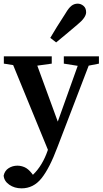

<svg xmlns="http://www.w3.org/2000/svg" viewBox="-20 -787 563 1050"><path d="M329 -439V-479H521V-439L465 -428L294 18Q251 133 207 188Q163 243 98 243Q59 243 30.5 223Q2 203 0 173Q6 146 27.5 132.5Q49 119 75 119Q95 119 114.5 127.5Q134 136 154 161L160 169Q187 143 207 109.5Q227 76 240 38L242 32L52 -431L1 -439V-479H263V-439L184 -428L296 -122L405 -427ZM255 -580Q272 -609 291.5 -640.5Q311 -672 339 -715Q356 -744 371 -755.5Q386 -767 405 -767Q422 -767 436.5 -755Q451 -743 451 -720Q451 -691 403 -652Q366 -621 339.5 -598.5Q313 -576 287 -555Z"/></svg>

Font: Source Serif Pro SemiBold
Style: Regular
Weight: 600
Designer: Frank Grießhammer
Foundry: Adobe Systems Incorporated
Version: Version 3.001;hotconv 1.0.111;makeotfexe 2.5.65597